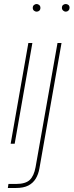

<svg xmlns="http://www.w3.org/2000/svg" viewBox="-20 -715 366 955"><path d="M33 0 121 -501H141L53 0ZM162 -657Q155 -657 149 -662Q143 -667 143 -676Q143 -685 149 -690Q155 -695 162 -695Q169 -695 175 -690Q181 -685 181 -676Q181 -667 175.5 -662Q170 -657 162 -657ZM19 220 22 200H59Q107 200 128 180Q149 160 157 116L266 -501H286L176 123Q171 152 157.5 174Q144 196 120.5 208Q97 220 59 220ZM307 -657Q300 -657 294 -662.5Q288 -668 288 -676Q288 -686 294 -690.5Q300 -695 307 -695Q314 -695 320 -690.5Q326 -686 326 -676Q326 -668 320.5 -662.5Q315 -657 307 -657Z"/></svg>

Font: DM Sans 17pt Thin
Style: Italic
Weight: 250
Italic angle: -10°
Version: Version 4.004;gftools[0.9.30]